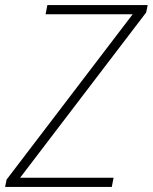

<svg xmlns="http://www.w3.org/2000/svg" viewBox="-29 -734 600 754"><path d="M-9 0 -3 -29 492 -678H150L157 -714H551L545 -685L50 -36H417L410 0Z"/></svg>

Font: Noto Sans Disp ExtLt
Style: Italic
Weight: 200
Italic angle: -12°
Designer: Monotype Design Team
Foundry: Monotype Imaging Inc.
Version: Version 2.000;GOOG;noto-source:20170915:90ef993387c0